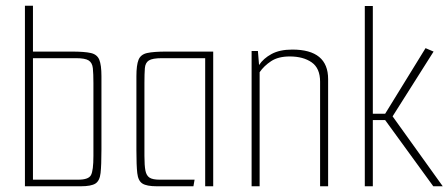

<svg xmlns="http://www.w3.org/2000/svg" viewBox="-20 -650 1565 670"><path d="M67 0V-630H95V-470H230Q275 -470 297 -465Q319 -460 326.5 -441.5Q334 -423 334 -384V-128Q334 -74 331 -46.5Q328 -19 313 -9.5Q298 0 262 0ZM95 -23H253Q289 -23 297.5 -39Q306 -55 306 -106V-360Q306 -393 304 -412Q302 -431 289.5 -439Q277 -447 245 -447H95Z M527 0Q492 0 477 -9.5Q462 -19 459 -46Q456 -73 456 -125V-384Q456 -423 463.5 -441.5Q471 -460 493.5 -465Q516 -470 561 -470H724V0H696V-447H545Q512 -447 499.5 -439Q487 -431 485.5 -412Q484 -393 484 -360V-106Q484 -72 487.5 -54.5Q491 -37 502 -30Q513 -23 537 -23H659L655 0Z M858 -472H880L884 -423Q899 -446 927.5 -461.5Q956 -477 1000 -477Q1125 -477 1125 -374V0H1097V-365Q1097 -412 1067.5 -432.5Q1038 -453 991 -453Q951 -453 926 -436.5Q901 -420 886 -398V0H858Z M1253 0V-629H1281V-253H1324L1465 -482L1493 -470L1350 -244L1525 0H1492L1324 -231H1281V0Z"/></svg>

Font: Smooch Sans ExtraLight
Style: Regular
Weight: 200
Designer: Robert E. Leuschke
Foundry: Robert E. Leuschke
Version: Version 1.010; ttfautohint (v1.8.3)